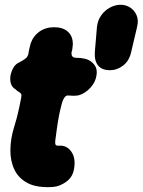

<svg xmlns="http://www.w3.org/2000/svg" viewBox="-20 -762 597 804"><path d="M201 21Q135 25 96.5 5Q58 -15 40.5 -51.5Q23 -88 23.5 -134Q24 -180 38 -226Q46 -252 51 -271Q56 -290 60 -309.5Q64 -329 69 -354Q71 -365 68 -369.5Q65 -374 59 -377Q53 -380 45 -388Q31 -396 26 -411Q21 -426 24 -446Q28 -465 37 -480Q46 -495 63 -502Q78 -510 87 -517Q96 -524 99 -537Q100 -546 103 -558.5Q106 -571 108 -579Q119 -611 145 -629.5Q171 -648 207 -648Q243 -648 264 -629.5Q285 -611 285 -577Q284 -570 283.5 -561.5Q283 -553 280 -545Q276 -520 299 -520Q309 -520 318 -519Q327 -518 336 -516Q360 -510 374.5 -491.5Q389 -473 384 -446Q380 -418 358.5 -394.5Q337 -371 310 -363Q300 -361 288.5 -361Q277 -361 267 -362Q257 -364 249.5 -353Q242 -342 237 -321Q231 -298 227 -277.5Q223 -257 218 -222Q213 -189 211.5 -173.5Q210 -158 214 -154.5Q218 -151 228 -152Q260 -154 279 -126.5Q298 -99 290 -55Q285 -21 257.5 -1Q230 19 201 21ZM386 -649Q389 -677 404 -698Q419 -719 441 -730.5Q463 -742 484 -742H486Q507 -742 525 -730.5Q543 -719 552 -698Q561 -677 554 -649L529 -543Q521 -507 495.5 -487.5Q470 -468 442 -468H440Q407 -468 391 -487.5Q375 -507 377 -543Z"/></svg>

Font: Winky Sans ExtraBold
Style: Italic
Weight: 800
Italic angle: -8.97852°
Designer: Simon Atzbach
Foundry: typofactur
Version: Version 1.205